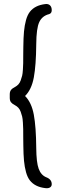

<svg xmlns="http://www.w3.org/2000/svg" viewBox="-20 -824 314 980"><path d="M244.1 116.2Q244.1 127 235.4 132.6Q226.6 138.2 210.9 136.2Q183.6 132.8 164.6 123Q145.5 113.3 132.8 97.2Q120.1 81.1 112.8 54.7Q105.5 28.3 102.5 -3.4Q99.6 -35.2 99.1 -81.1Q98.6 -96.7 98.6 -124.3Q98.6 -151.9 98.4 -164.8Q98.1 -177.7 96.9 -198.2Q95.7 -218.8 93 -229.5Q90.3 -240.2 85.7 -253.2Q81.1 -266.1 73.7 -273.9Q66.4 -281.7 56.2 -287.1Q42.5 -293.9 36.1 -302.2Q29.8 -310.5 29.8 -324.2V-334V-342.8Q29.8 -356.4 36.1 -364.7Q42.5 -373 56.2 -379.9Q66.4 -385.3 73.7 -393.1Q81.1 -400.9 85.7 -413.8Q90.3 -426.8 93 -437.5Q95.7 -448.2 96.9 -468.8Q98.1 -489.3 98.4 -502.2Q98.6 -515.1 98.6 -542.7Q98.6 -570.3 99.1 -585.9Q99.6 -631.8 102.5 -663.6Q105.5 -695.3 112.8 -721.7Q120.1 -748 132.8 -764.2Q145.5 -780.3 164.6 -790Q183.6 -799.8 210.9 -803.2Q226.6 -805.2 235.4 -796.6Q244.1 -788.1 244.1 -772Q244.1 -756.3 231 -752Q195.3 -743.2 180.4 -711.2Q165.5 -679.2 165 -598.1Q164.1 -490.7 152.6 -428.7Q141.1 -366.7 107.9 -334Q141.1 -300.8 152.6 -238.5Q164.1 -176.3 165 -68.8Q165.5 4.9 177.5 37.6Q189.5 70.3 216.8 81.1Q244.1 91.8 244.1 116.2Z"/></svg>

Font: Arcon Rounded-
Style: Regular
Weight: 400
Designer: M. Zarth
Foundry: martin zarth - visuelle & digitale kommunikation
Version: Version 1.110;PS 001.110;hotconv 1.0.70;makeotf.lib2.5.58329